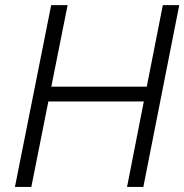

<svg xmlns="http://www.w3.org/2000/svg" viewBox="-20 -740 729 760"><path d="M39.1 0 182.6 -719.7H247.6L183.1 -397H561L624.5 -719.7H689.5L547.4 0H482.9L549.3 -338.4H171.4L104 0Z"/></svg>

Font: Reddit Sans Light
Style: Italic
Weight: 300
Italic angle: -11.25°
Designer: Stephen Hutchings
Version: Version 1.013